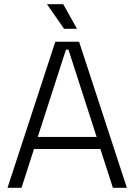

<svg xmlns="http://www.w3.org/2000/svg" viewBox="-20 -900 644 920"><path d="M16 0 245 -700H359L588 0H521L461 -186H143L83 0ZM443 -244 308 -662H296L161 -244ZM287 -762 205 -880H283L349 -762Z"/></svg>

Font: Space Grotesk Frontify Light
Style: Regular
Weight: 300
Designer: Florian Karsten
Version: Version 2.000